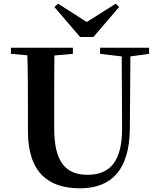

<svg xmlns="http://www.w3.org/2000/svg" viewBox="-20 -999 858 1038"><path d="M294 -979 274 -961 413 -799H485L624 -961L606 -979L449 -880ZM521 -708 638 -694 640 -312C642 -128 576 -54 453 -54C337 -54 273 -121 273 -305V-401C273 -501 273 -600 274 -699L374 -708V-741H39V-708L128 -700C131 -600 131 -500 131 -401V-290C131 -63 245 19 412 19C585 19 680 -83 682 -304L685 -694L786 -708V-741H521Z"/></svg>

Font: Source Han Serif CN
Style: Bold
Weight: 700
Designer: Ryoko NISHIZUKA 西塚涼子 (kana & ideographs); Frank Grießhammer (Latin, Greek & Cyrillic); Wenlong ZHANG 张文龙 (bopomofo); San
Foundry: Adobe
Version: Version 2.003;hotconv 1.1.1;makeotfexe 2.6.0